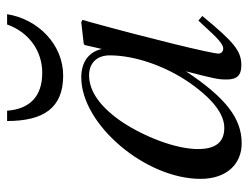

<svg xmlns="http://www.w3.org/2000/svg" viewBox="-100 -590 701 541"><g transform="rotate(-90 250.5 -319.5)"><path d="M452 -650C430 -588 377 -551 316 -551C248 -551 214 -587 209 -650H180C180 -547 217 -492 308 -492C395 -492 467 -562 481 -650ZM463 -111 436 -82C406 -49 393 -41 384 -41C376 -41 370 -47 370 -54C370 -74 412 -246 459 -417C462 -427 463 -429 465 -438L458 -441L397 -434L394 -431L383 -383C375 -420 346 -441 303 -441C170 -441 17 -260 17 -105C17 -29 61 11 117 11C187 11 245 -33 320 -146C299 -64 297 -56 297 -31C297 -2 309 10 337 10C377 10 401 -9 476 -100ZM365 -361C365 -290 335 -204 288 -136C258 -93 211 -38 161 -38C125 -38 101 -57 101 -112C101 -175 136 -264 178 -327C220 -388 264 -419 309 -419C344 -419 365 -396 365 -361Z"/></g></svg>

Font: XITS
Style: Italic
Weight: 400
Italic angle: -16.33°
Designer: MicroPress Inc., with final additions and corrections provided by Coen Hoffman, Elsevier (retired)
Version: Version 1.107